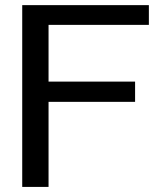

<svg xmlns="http://www.w3.org/2000/svg" viewBox="-20 -735 627 755"><path d="M67.4 0V-714.8H565.4V-637.2H170.9V-414.1H511.2V-334.5H170.9V0Z"/></svg>

Font: Pontano Sans SemiBold
Style: Regular
Weight: 600
Designer: Vernon Adams
Foundry: Vernon Adams
Version: Version 2.001